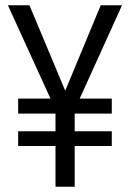

<svg xmlns="http://www.w3.org/2000/svg" viewBox="-20 -710 494 730"><path d="M191 -155H49V-211H191V-278H49V-335H172L10 -690H92L228 -365L363 -690H444L283 -335H405V-278H264V-211H405V-155H264V0H191Z"/></svg>

Font: D-DIN
Style: Regular
Weight: 400
Designer: Charles Nix
Foundry: Datto Inc.
Version: Version 1.00